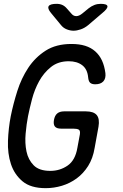

<svg xmlns="http://www.w3.org/2000/svg" viewBox="-20 -970 640 1000"><path d="M396 -270Q399 -290 390 -295Q381 -300 361 -300H298Q275 -300 266 -311Q257 -322 261 -345Q265 -368 278 -379Q291 -390 314 -390H427Q468 -390 484 -370.5Q500 -351 493 -310L473 -200Q464 -145 439 -105.5Q414 -66 379 -40.5Q344 -15 302.5 -2.5Q261 10 218 10Q140 10 97.5 -25.5Q55 -61 37 -115.5Q19 -170 21.5 -236.5Q24 -303 36 -365Q49 -429 70 -495.5Q91 -562 127 -616.5Q163 -671 217.5 -706Q272 -741 352 -741Q393 -741 423.5 -731.5Q454 -722 476 -702.5Q498 -683 511 -655Q524 -627 529 -589Q532 -561 518 -546Q504 -531 476 -531Q459 -531 450 -538.5Q441 -546 439 -568Q435 -610 408 -630.5Q381 -651 338 -651Q283 -651 245.5 -621Q208 -591 184 -547.5Q160 -504 147 -454.5Q134 -405 126 -365Q118 -324 113.5 -274Q109 -224 118 -181Q127 -138 155.5 -109Q184 -80 242 -80Q292 -80 332 -107.5Q372 -135 383 -200ZM275 -950Q292 -950 305 -944Q318 -938 328 -926L351 -900Q362 -886 377 -886Q392 -886 409 -900L442 -927Q456 -938 471.5 -944Q487 -950 504 -950Q537 -950 539.5 -938Q542 -926 514 -903L439 -839Q421 -824 400.5 -817Q380 -810 363 -810Q346 -810 328 -817Q310 -824 298 -839L246 -902Q226 -926 233.5 -938Q241 -950 275 -950Z"/></svg>

Font: Maple Mono Normal NL
Style: Italic
Weight: 400
Italic angle: -10°
Monospace: yes
Designer: subframe7536
Version: Version 7.000